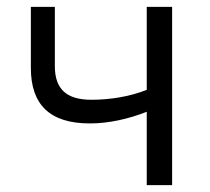

<svg xmlns="http://www.w3.org/2000/svg" viewBox="-20 -540 612 560"><path d="M408 0H482V-520H408V-278C361 -259 303 -249 247 -249C174 -249 140 -280 140 -347V-520H70V-342C70 -236 124 -180 242 -180C297 -180 355 -193 408 -214Z"/></svg>

Font: Fixel Display Regular
Style: Regular
Weight: 400
Designer: AlfaBravo + MacPaw
Foundry: Kyrylo Tkachov, Marchela Mozhyna, Serhii Makarenko, Maria Weinstein, Zakhar Kryvoshyya
Version: Version 1.211